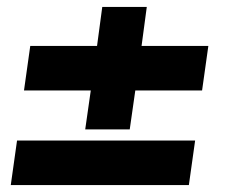

<svg xmlns="http://www.w3.org/2000/svg" viewBox="-20 -532 655 552"><path d="M561 -272H369L353 -160H225L241 -272H49L67 -400H259L274 -512H402L387 -400H579ZM541 -128 523 0H11L29 -128Z"/></svg>

Font: Chivo Black Italic
Style: Regular
Weight: 900
Italic angle: -8.05°
Designer: Hector Gatti
Foundry: Omnibus-Type
Version: Version 1.007